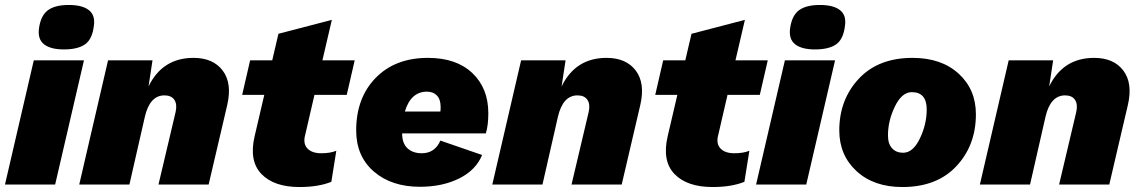

<svg xmlns="http://www.w3.org/2000/svg" viewBox="-30 -743 4590 773"><path d="M227 -544Q174 -544 147.5 -564.5Q121 -585 127 -629Q134 -680 162.5 -701.5Q191 -723 247 -723Q301 -723 327.5 -702.5Q354 -682 348 -640Q342 -586 313 -565Q284 -544 227 -544ZM308 -500 192 0H-10L106 -500Z M749 -510Q828 -510 866.5 -459Q905 -408 885 -321L810 0H608L677 -292Q684 -323 672 -341Q660 -359 632 -359Q573 -359 553 -272L491 0H289L405 -500H584L568 -395Q624 -510 749 -510Z M1236 -361 1199 -201Q1189 -166 1207 -146Q1225 -126 1264 -126Q1299 -126 1324 -136L1304 -11Q1252 10 1176 10Q1073 10 1022.5 -42.5Q972 -95 995 -194L1034 -361H945L977 -500H1066L1091 -607L1306 -663L1268 -500H1398L1366 -361Z M1936 -287Q1936 -238 1926 -206H1589Q1589 -166 1610.5 -146Q1632 -126 1668 -126Q1721 -126 1743 -177L1911 -119Q1886 -58 1818.5 -24.5Q1751 9 1661 9Q1546 9 1475 -52.5Q1404 -114 1404 -218Q1404 -349 1482.5 -429.5Q1561 -510 1693 -510Q1807 -510 1871.5 -449Q1936 -388 1936 -287ZM1689 -374Q1624 -374 1600 -294H1743Q1744 -300 1744 -312Q1744 -343 1729 -358.5Q1714 -374 1689 -374Z M2412 -510Q2491 -510 2529.5 -459Q2568 -408 2548 -321L2473 0H2271L2340 -292Q2347 -323 2335 -341Q2323 -359 2295 -359Q2236 -359 2216 -272L2154 0H1952L2068 -500H2247L2231 -395Q2287 -510 2412 -510Z M2899 -361 2862 -201Q2852 -166 2870 -146Q2888 -126 2927 -126Q2962 -126 2987 -136L2967 -11Q2915 10 2839 10Q2736 10 2685.5 -42.5Q2635 -95 2658 -194L2697 -361H2608L2640 -500H2729L2754 -607L2969 -663L2931 -500H3061L3029 -361Z M3251 -544Q3198 -544 3171.5 -564.5Q3145 -585 3151 -629Q3158 -680 3186.5 -701.5Q3215 -723 3271 -723Q3325 -723 3351.5 -702.5Q3378 -682 3372 -640Q3366 -586 3337 -565Q3308 -544 3251 -544ZM3332 -500 3216 0H3014L3130 -500Z M3603 10Q3488 10 3418.5 -54Q3349 -118 3349 -218Q3349 -342 3427.5 -426Q3506 -510 3644 -510Q3760 -510 3829.5 -446.5Q3899 -383 3899 -283Q3899 -158 3820.5 -74Q3742 10 3603 10ZM3606 -128Q3646 -128 3673.5 -185.5Q3701 -243 3701 -302Q3701 -372 3641 -372Q3601 -372 3573 -314.5Q3545 -257 3545 -198Q3545 -164 3561.5 -146Q3578 -128 3606 -128Z M4375 -510Q4454 -510 4492.5 -459Q4531 -408 4511 -321L4436 0H4234L4303 -292Q4310 -323 4298 -341Q4286 -359 4258 -359Q4199 -359 4179 -272L4117 0H3915L4031 -500H4210L4194 -395Q4250 -510 4375 -510Z"/></svg>

Font: Elaine Sans ExtraBold
Style: Italic
Weight: 800
Italic angle: -13°
Designer: Wei Huang
Foundry: Wei Huang
Version: Version 2.001;December 24, 2019;FontCreator 12.0.0.2547 64-b